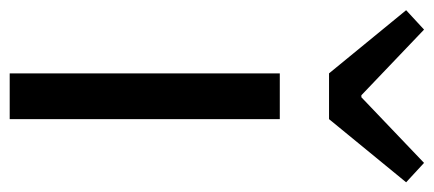

<svg xmlns="http://www.w3.org/2000/svg" viewBox="-298 -610 873 386"><g transform="rotate(90 138.0 -416.5)"><path d="M92 0H184V-543H92ZM92 -642H184L311 -797L272 -833L140 -707H136L4 -833L-35 -797Z"/></g></svg>

Font: Noto Sans Mono CJK SC
Style: Regular
Weight: 400
Designer: Ryoko NISHIZUKA 西塚涼子 (kana, bopomofo & ideographs); Paul D. Hunt (Latin, Greek & Cyrillic); Sandoll Communications 산돌커뮤니
Foundry: Adobe
Version: Version 2.004;hotconv 1.0.118;makeotfexe 2.5.65603